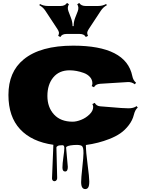

<svg xmlns="http://www.w3.org/2000/svg" viewBox="-20 -986 993 1323"><path d="M437.5 -752Q406.7 -752 396 -731L380.9 -738.8Q387.7 -752.9 386.2 -762.2Q384.8 -771.5 376 -785.2L292.5 -912.1Q276.4 -936.5 251 -950.2L255.4 -958.5Q279.8 -944.8 310.5 -944.8H397.9Q427.7 -944.8 441.9 -965.8L455.1 -956.5Q441.4 -935.5 451.7 -908.2L469.2 -862.3Q480 -834 480 -805.7H487.3Q487.3 -835.4 497.6 -862.3L515.6 -908.2Q525.9 -935.5 512.2 -956.5L525.4 -965.8Q539.6 -944.8 569.3 -944.8H656.7Q687 -944.8 711.4 -958.5L716.3 -950.2Q690.9 -936.5 674.8 -912.1L591.3 -785.2Q582.5 -771.5 581.1 -762.2Q579.6 -752.9 586.4 -738.8L571.3 -731Q560.5 -752 529.8 -752ZM338.4 243.7 347.7 11.7Q198.7 -9.3 118.4 -95.7Q38.1 -182.1 38.1 -331.5Q38.1 -490.7 142.6 -576.2Q257.8 -671.4 484.9 -671.4Q848.6 -671.4 891.6 -462.4Q897.5 -432.1 917.5 -416L909.2 -405.3Q885.7 -422.9 858.4 -420.4L670.4 -408.7Q637.7 -406.2 627.9 -384.8L611.8 -392.6Q616.7 -403.3 616.7 -411.1Q616.7 -436.5 599.9 -455.3Q583 -474.1 557.1 -483.4Q506.8 -501.5 459.5 -501.5Q387.2 -501.5 346.9 -452.4Q306.6 -403.3 306.6 -325Q306.6 -246.6 352.3 -197Q397.9 -147.5 480.5 -147.5Q506.8 -147.5 539.3 -160.4Q571.8 -173.3 596.9 -197.8Q622.1 -222.2 622.1 -249.5Q622.1 -257.3 616.7 -269L632.8 -277.3Q644.5 -255.4 670.7 -253.4Q696.8 -251.5 738.3 -248Q829.6 -239.7 865.2 -239.7Q900.9 -239.7 921.4 -254.9L929.2 -244.6Q911.1 -231 902.1 -194.1Q893.1 -157.2 867.2 -123.3Q841.3 -89.4 808.8 -67.1Q776.4 -44.9 733.4 -28.3Q659.7 1 571.8 13.2Q571.8 58.1 583.5 146.5Q595.2 234.9 595.2 264.2Q595.2 293.5 588.1 305.2Q581.1 316.9 567.4 316.9Q553.7 316.9 546.4 305.2Q539.1 293.5 539.1 267.8Q539.1 242.2 547.1 168.5Q555.2 94.7 555.2 69.8Q555.2 44.9 552.7 36.1Q550.3 27.3 546.9 22.7Q543.5 18.1 535.2 15.6Q516.1 10.7 489.3 13.2Q435.5 17.6 435.5 31.2L447.3 164.1Q447.3 195.8 428.7 195.8Q410.2 195.8 410.2 168.9Q410.2 142.1 416.7 97.7Q423.3 53.2 423.3 33.9Q423.3 14.6 410.6 14.6Q385.7 14.6 377.2 20Q368.7 25.4 368.7 29.8L374 241.2Q374 249.5 368.7 256.1Q363.3 262.7 355.5 262.7Q347.7 262.7 343 257.1Q338.4 251.5 338.4 243.7Z"/></svg>

Font: Nosifer Caps
Style: Regular
Weight: 800
Version: Version 001.002